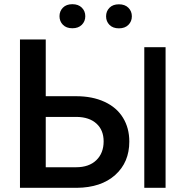

<svg xmlns="http://www.w3.org/2000/svg" viewBox="-20 -900 912 920"><path d="M199.2 -439V-710.9H75.7V0H347.7Q464.4 -1 532 -61.5Q599.6 -122.1 599.6 -221.7Q599.6 -286.6 569.3 -335.9Q539.1 -385.3 481 -412.1Q422.9 -439 344.7 -439ZM199.2 -339.8H347.7Q408.2 -338.9 442.4 -307.6Q476.6 -276.4 476.6 -222.7Q476.6 -166.5 441.7 -132.6Q406.7 -98.6 344.2 -98.6H199.2ZM671.4 0H773.4V-673.8H671.4ZM265.1 -822.3Q265.1 -797.9 281.5 -781.2Q297.9 -764.6 326.7 -764.6Q355.5 -764.6 372.1 -781.2Q388.7 -797.9 388.7 -822.3Q388.7 -846.7 372.1 -863.3Q355.5 -879.9 326.7 -879.9Q297.9 -879.9 281.5 -863.3Q265.1 -846.7 265.1 -822.3ZM488.3 -821.8Q488.3 -797.4 504.6 -780.8Q521 -764.2 549.8 -764.2Q578.6 -764.2 595.2 -780.8Q611.8 -797.4 611.8 -821.8Q611.8 -846.2 595.2 -862.8Q578.6 -879.4 549.8 -879.4Q521 -879.4 504.6 -862.8Q488.3 -846.2 488.3 -821.8Z"/></svg>

Font: FAU Chimera Medium
Style: Regular
Weight: 500
Version: Version 1.002;hotconv 1.0.117;makeotfexe 2.5.65602